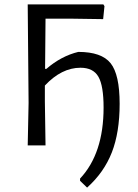

<svg xmlns="http://www.w3.org/2000/svg" viewBox="-20 -661 628 873"><path d="M106 0 110 -193 106 -641H450L455 -633L449 -574L313 -576H187L185 -348H191Q258 -406 336 -425Q442 -425 483 -373.5Q524 -322 524 -189Q524 -59 488.5 32Q453 123 376 192L344 161V151Q451 37 451 -172Q451 -271 427.5 -312Q404 -353 346 -353Q260 -353 184 -272V-200L187 0Z"/></svg>

Font: Alegreya Sans SC
Style: Regular
Weight: 400
Designer: Juan Pablo del Peral
Foundry: Huerta Tipografica
Version: Version 2.007